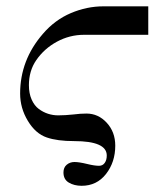

<svg xmlns="http://www.w3.org/2000/svg" viewBox="-20 -452 510 619"><path d="M44.9 -150.4Q44.9 -258.3 118.2 -342.8Q156.7 -387.7 208.3 -409.7Q259.8 -431.6 313.5 -431.6H458V-339.8H251Q204.6 -339.8 163.6 -317.6Q122.6 -295.4 96.7 -257.8Q73.2 -223.6 73.2 -177.2Q73.2 -150.9 82 -131.1Q90.8 -111.3 105 -100.8Q119.1 -90.3 135 -85.2Q150.9 -80.1 167.5 -80.1Q190.4 -80.1 216.8 -83Q239.3 -85.9 258.8 -85.9Q296.9 -85.9 324.2 -56.2Q351.6 -26.4 351.6 17.6Q351.6 70.8 321.8 108.9Q292 147 243.2 147Q219.2 147 201.9 136.7Q184.6 126.5 184.6 104Q184.6 87.9 195.1 79.1Q205.6 70.3 220.2 70.3Q234.9 70.3 261.2 76.7Q284.7 82.5 299.3 82.5Q311 82.5 317.6 73.2Q324.2 64 324.2 49.3Q324.2 2.9 219.2 2.9Q164.6 2.9 130.9 -8.8Q94.7 -21 69.8 -62.3Q44.9 -103.5 44.9 -150.4Z"/></svg>

Font: Theano Didot
Style: Regular
Weight: 400
Designer: Alexey Kryukov
Version: Version 2.0